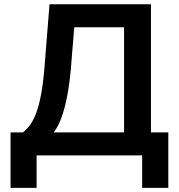

<svg xmlns="http://www.w3.org/2000/svg" viewBox="-20 -748 860 924"><path d="M30.8 156.2V-110.8H90.8Q109.4 -125.5 125.5 -147.9Q141.6 -170.4 154.8 -205.8Q168 -241.2 177.7 -293.5Q187.5 -345.7 193.8 -420.4L218.3 -727.5H706.5V-110.8H790V156.2H664.1V0H156.2V156.2ZM238.3 -110.8H577.1V-616.7H337.4L321.3 -420.4Q314.9 -346.2 303.5 -286.4Q292 -226.6 275.9 -182.4Q259.8 -138.2 238.3 -110.8Z"/></svg>

Font: Inter 24pt SemiBold
Style: Regular
Weight: 600
Designer: Rasmus Andersson
Foundry: rsms
Version: Version 4.001;git-66647c0bb